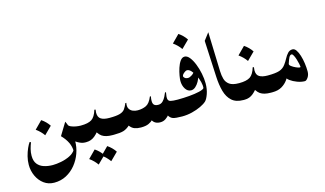

<svg xmlns="http://www.w3.org/2000/svg" viewBox="-91 -864 2319 1372"><g transform="rotate(-15 1068.5 -178.5)"><path d="M450.2 -124.5Q460.4 -124.5 467 -113.8Q473.6 -103 477.1 -88.4Q480.5 -73.7 480.5 -62.5Q480.5 -50.8 477.1 -36.1Q473.6 -21.5 467 -10.7Q460.4 0 450.2 0Q426.8 0 398.9 -15.9Q371.1 -31.7 360.4 -47.9V-155.8Q365.2 -145 381.3 -137.9Q397.5 -130.9 416.7 -127.7Q436 -124.5 450.2 -124.5ZM351.1 -180.2Q369.6 -142.6 376.7 -102.1Q383.8 -61.5 383.8 -27.8Q383.8 17.6 368.2 61.5Q352.5 105.5 323.2 141.6Q293.9 177.7 253.7 199.2Q213.4 220.7 164.1 220.7Q120.6 220.7 88.1 196.8Q55.7 172.9 37.6 134Q19.5 95.2 19.5 50.8Q19.5 19.5 27.3 -11.2Q35.2 -42 46.4 -67.1Q57.6 -92.3 67.9 -106L76.7 -101.6Q67.9 -79.6 61.8 -55.7Q55.7 -31.7 55.7 -6.8Q55.7 32.2 73.5 54.7Q91.3 77.1 121.1 86.7Q150.9 96.2 186 96.2Q212.9 96.2 247.6 89.6Q282.2 83 312.7 68.1Q343.3 53.2 357.4 29.3L355 39.1Q355.5 -25.9 294.9 -87.9ZM188 -235.4Q222.2 -212.4 244.1 -179.2L188 -123.5Q166 -155.3 132.3 -179.2Z M450.2 0Q440.4 0 432.1 -18.3Q423.8 -36.6 423.8 -62.5Q423.8 -87.9 432.1 -106.2Q440.4 -124.5 450.2 -124.5H452.6Q506.8 -124.5 533.2 -141.8Q559.6 -159.2 574.2 -209L583 -207.5Q580.6 -194.3 580.6 -184.1Q580.6 -150.4 602.1 -137.5Q623.5 -124.5 662.6 -124.5H665Q675.3 -124.5 686.8 -106.2Q698.2 -87.9 698.2 -62.5Q698.2 -36.6 687 -18.3Q675.8 0 665 0H653.3Q602.5 0 575.7 -18.6Q548.8 -37.1 526.9 -90.8L572.8 -83Q551.3 -46.4 523.4 -23.2Q495.6 0 460 0ZM502.9 65.9Q537.1 88.9 559.1 122.1L502.9 177.7Q481 146 447.3 122.1ZM595.7 65.9Q629.9 88.9 651.9 122.1L595.7 177.7Q573.7 146 540 122.1Z M1168.9 0Q1119.6 0 1100.3 -6.8Q1081.1 -13.7 1069.3 -35.6L1073.7 -37.6Q1066.4 -24.9 1048.3 -12.5Q1030.3 0 1007.8 0Q964.8 0 948.7 -33.2L953.1 -32.2Q942.9 -20 921.6 -10Q900.4 0 863.8 0Q837.9 0 817.4 -7.3Q796.9 -14.6 780.3 -37.6L785.2 -38.6Q759.3 -14.6 734.4 -7.3Q709.5 0 665 0Q649.4 0 645.5 -16.1Q641.6 -32.2 641.6 -62.5Q641.6 -88.4 647.2 -106.4Q652.8 -124.5 665 -124.5Q715.8 -124.5 741.2 -132.1Q766.6 -139.6 778.3 -155.8Q790 -171.9 800.3 -197.3H807.6Q802.2 -170.4 811.3 -154.5Q820.3 -138.7 837.4 -131.6Q854.5 -124.5 873 -124.5Q908.2 -124.5 935.5 -137.5Q962.9 -150.4 981.9 -197.3H989.3Q981.4 -157.2 989.7 -140.9Q998 -124.5 1024.9 -124.5Q1045.4 -124.5 1059.1 -138.2Q1072.8 -151.9 1081.1 -169.2Q1089.4 -186.5 1093.8 -197.3H1101.1Q1094.2 -163.6 1097.2 -148.2Q1100.1 -132.8 1116.9 -128.7Q1133.8 -124.5 1168.9 -124.5Q1183.1 -124.5 1190.7 -105.2Q1198.2 -85.9 1198.2 -62.5Q1198.2 -35.6 1191.9 -17.8Q1185.5 0 1168.9 0Z M1168.9 0Q1159.2 0 1153.8 -10.5Q1148.4 -21 1146.2 -35.6Q1144 -50.3 1144 -62Q1144 -80.1 1148.9 -102.3Q1153.8 -124.5 1168.5 -124.5Q1210.9 -124.5 1254.2 -128.2Q1297.4 -131.8 1329.1 -139.2Q1360.8 -146.5 1367.2 -156.7Q1369.6 -176.3 1363 -202.4Q1356.4 -228.5 1344 -252.9Q1331.5 -277.3 1316.4 -293.7Q1301.3 -310.1 1286.6 -310.1Q1276.4 -310.1 1262.2 -297.9Q1248 -285.6 1248 -274.9Q1248 -270.5 1256.1 -262.7Q1264.2 -254.9 1280.8 -254.9Q1293 -254.9 1309.6 -266.1Q1326.2 -277.3 1330.6 -289.6L1352.5 -247.6Q1349.1 -230.5 1338.1 -210.7Q1327.1 -190.9 1311.8 -177.2Q1296.4 -163.6 1279.3 -163.6Q1253.4 -163.6 1237.3 -189Q1221.2 -214.4 1221.2 -249Q1221.2 -261.7 1225.6 -287.6Q1230 -313.5 1239 -341.6Q1248 -369.6 1262 -389.2Q1275.9 -408.7 1294.4 -408.7Q1313.5 -408.7 1330.8 -387.2Q1348.1 -365.7 1361.8 -331.5Q1375.5 -297.4 1383.3 -258.5Q1391.1 -219.7 1391.1 -185.5Q1391.1 -142.6 1378.9 -108.2Q1366.7 -73.7 1353 -60.5Q1337.4 -45.9 1308.1 -32Q1278.8 -18.1 1242.4 -9Q1206.1 0 1168.9 0ZM1294.4 -576.7Q1328.6 -553.7 1350.6 -520.5L1294.4 -464.8Q1272.5 -496.6 1238.8 -520.5Z M1622.1 0Q1567.4 0 1536.6 -27.6Q1505.9 -55.2 1492.7 -102.5Q1479.5 -149.9 1476.6 -210L1463.4 -480L1503.9 -533.2L1513.2 -242.2Q1514.2 -210.4 1521.7 -183.8Q1529.3 -157.2 1552.2 -140.9Q1575.2 -124.5 1622.1 -124.5Q1630.9 -124.5 1637.2 -113.8Q1643.6 -103 1646.7 -88.4Q1649.9 -73.7 1649.9 -62.5Q1649.9 -50.8 1646.7 -36.1Q1643.6 -21.5 1637.2 -10.7Q1630.9 0 1622.1 0Z M1621.6 0Q1611.8 0 1603.5 -18.3Q1595.2 -36.6 1595.2 -62.5Q1595.2 -87.9 1603.5 -106.2Q1611.8 -124.5 1621.6 -124.5H1624Q1678.2 -124.5 1704.6 -141.8Q1731 -159.2 1745.6 -209L1754.4 -207.5Q1752 -194.3 1752 -184.1Q1752 -150.4 1773.4 -137.5Q1794.9 -124.5 1834 -124.5H1836.4Q1846.7 -124.5 1858.2 -106.2Q1869.6 -87.9 1869.6 -62.5Q1869.6 -36.6 1858.4 -18.3Q1847.2 0 1836.4 0H1824.7Q1773.9 0 1747.1 -18.6Q1720.2 -37.1 1698.2 -90.8L1744.1 -83Q1722.7 -46.4 1694.8 -23.2Q1667 0 1631.3 0ZM1725.1 -373Q1759.3 -350.1 1781.2 -316.9L1725.1 -261.2Q1703.1 -293 1669.4 -316.9Z M1836.4 0Q1828.1 0 1822.3 -10.7Q1816.4 -21.5 1813.7 -36.1Q1811 -50.8 1811 -62.5Q1811 -73.7 1813.7 -88.4Q1816.4 -103 1822.3 -113.8Q1828.1 -124.5 1836.4 -124.5Q1892.6 -124.5 1921.1 -133.8Q1949.7 -143.1 1967.3 -167.5Q1981 -185.5 1992.2 -207Q2003.4 -228.5 2017.6 -243.9Q2031.7 -259.3 2052.7 -259.3Q2067.9 -259.3 2079.6 -242.4Q2091.3 -225.6 2099.9 -198.2Q2108.4 -170.9 2112.8 -139.4Q2117.2 -107.9 2117.2 -79.1Q2117.2 -53.7 2104.5 -35.2Q2091.8 -16.6 2080.6 -16.6Q2054.7 -16.6 2025.1 -27.6Q1995.6 -38.6 1974.9 -54Q1954.1 -69.3 1954.1 -82L2001.5 -166.5Q1997.6 -158.2 2011.7 -147.5Q2025.9 -136.7 2044.2 -128.7Q2062.5 -120.6 2071.3 -120.6Q2076.7 -120.6 2076.7 -125.5Q2076.7 -130.9 2073.2 -146.7Q2069.8 -162.6 2064.2 -180.9Q2058.6 -199.2 2051.5 -212.6Q2044.4 -226.1 2037.6 -226.1Q2025.9 -226.1 2017.8 -210Q2009.8 -193.8 2001.5 -168Q1993.2 -142.1 1981.7 -113.3Q1970.2 -84.5 1951.9 -58.6Q1933.6 -32.7 1905.8 -16.4Q1877.9 0 1836.4 0Z"/></g></svg>

Font: Lateef
Style: Bold
Weight: 700
Designer: SIL International
Foundry: SIL International
Version: Version 4.200